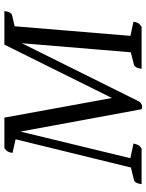

<svg xmlns="http://www.w3.org/2000/svg" viewBox="86 -768 684 897"><g transform="rotate(-90 428.5 -319.0)"><path d="M379 3Q377 3 373 2Q369 1 367 -1L255 -608H273L133 -30L131 -54L207 -38Q204 -24 199.5 -15.5Q195 -7 184 0H17Q19 -16 24.5 -25.5Q30 -35 38 -36L103 -52L89 -26L234 -618V-587L163 -603Q165 -617 170 -625.5Q175 -634 186 -641H328L428 -93H397L669 -641H826Q824 -625 819 -616Q814 -607 806 -605L733 -588L757 -620L708 -28L701 -54L776 -38Q774 -24 769 -15.5Q764 -7 752 0H556Q558 -16 563.5 -25.5Q569 -35 576 -36L647 -54L631 -24L680 -613H702L406 -17Q401 -6 393 -1.5Q385 3 379 3Z"/></g></svg>

Font: Petrona
Style: Italic
Weight: 400
Italic angle: -9°
Designer: Ringo R. Seeber
Foundry: Ringo R. Seeber
Version: Version 2.001; ttfautohint (v1.8.3)